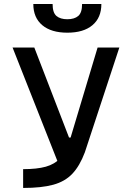

<svg xmlns="http://www.w3.org/2000/svg" viewBox="-20 -928 626 948"><path d="M94.2 0V-92.8Q162.6 -92.8 206.3 -105Q250 -117.2 277.1 -147Q304.2 -176.8 322.8 -229.5L461.9 -693.4H569.3L398.9 -175.8Q373.5 -108.4 337.2 -70.1Q300.8 -31.7 242.9 -15.9Q185.1 0 94.2 0ZM277.3 -97.7 42 -693.4H149.4L320.8 -249H337.4ZM312.5 -766.6Q232.9 -766.6 188.7 -803.7Q144.5 -840.8 144.5 -908.2H239.7Q239.7 -865.2 258.8 -849.1Q277.8 -833 312.5 -833Q347.2 -833 366.2 -849.1Q385.3 -865.2 385.3 -908.2H480.5Q480.5 -840.8 436.5 -803.7Q392.6 -766.6 312.5 -766.6Z"/></svg>

Font: Cascadia Code
Style: Regular
Weight: 400
Monospace: yes
Designer: Aaron Bell
Foundry: Saja Typeworks
Version: Version 2106.017